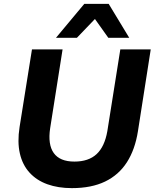

<svg xmlns="http://www.w3.org/2000/svg" viewBox="-20 -960 799 991"><path d="M351 11Q280 11 224.5 -9Q169 -29 132.5 -69Q96 -109 82.5 -168Q69 -227 81 -304L145 -705H303L239 -299Q226 -214 257.5 -170Q289 -126 364 -126Q437 -126 478.5 -164.5Q520 -203 534 -283L601 -705H758L692 -283Q677 -188 635 -122.5Q593 -57 522.5 -23Q452 11 351 11ZM269 -765 415 -940H541L647 -765H539L470 -862L377 -765Z"/></svg>

Font: Nunito Sans 10pt ExtraBold
Style: Italic
Weight: 800
Italic angle: -9°
Designer: Vernon Adams
Foundry: Vernon Adams
Version: Version 3.101;gftools[0.9.27]